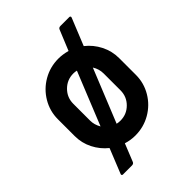

<svg xmlns="http://www.w3.org/2000/svg" viewBox="-232 -822 1056 1056"><g transform="rotate(-45 296.0 -294.5)"><path d="M533 -352V-221Q533 -158 501 -104Q469 -50 414.5 -18.5Q360 13 295 13Q259 13 224 2L183 104Q179 116 165 116H95Q91 116 88.5 113Q86 110 88 105L146 -39Q105 -72 81 -119.5Q57 -167 57 -221V-352Q57 -415 89 -469Q121 -523 175.5 -554.5Q230 -586 295 -586Q327 -586 364 -576L412 -693Q416 -705 430 -705H499Q503 -705 505.5 -702Q508 -699 506 -694L442 -536Q484 -503 508.5 -454.5Q533 -406 533 -352ZM195 -158 320 -467Q308 -470 295 -470Q246 -470 211.5 -435.5Q177 -401 177 -352V-221Q177 -189 195 -158ZM413 -352Q413 -387 394 -417L268 -106Q281 -103 295 -103Q344 -103 378.5 -137.5Q413 -172 413 -221Z"/></g></svg>

Font: Miriam Libre
Style: Bold
Weight: 700
Designer: Michal Sahar
Foundry: Hagilda
Version: Version 1.001